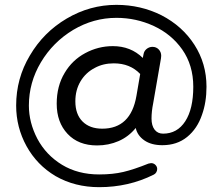

<svg xmlns="http://www.w3.org/2000/svg" viewBox="-20 -693 917 795"><path d="M210 36.1Q132.8 -9.8 89.8 -87.9Q46.9 -166 46.9 -255.9Q46.9 -368.2 103.5 -462.9Q160.2 -559.6 256.3 -616.2Q352.5 -672.9 461.9 -672.9Q562.5 -672.9 648.4 -629.9Q735.4 -585 785.2 -507.3Q835 -429.7 835 -334Q835 -269.5 816.4 -217.8Q796.9 -160.2 754.9 -126Q712.9 -91.8 652.3 -91.8Q606.4 -91.8 577.6 -111.8Q548.8 -131.8 542 -163.1Q512.7 -127 471.2 -108.9Q429.7 -90.8 381.8 -90.8Q304.7 -90.8 259.8 -138.7Q214.8 -186.5 214.8 -263.7Q214.8 -336.9 248 -391.6Q279.3 -444.3 333 -473.1Q386.7 -502 447.3 -502Q521.5 -502 571.3 -453.1L574.2 -467.8Q576.2 -481.4 586.9 -490.2Q597.7 -499 611.3 -499Q627 -499 637.2 -488.3Q647.5 -477.5 647.5 -461.9L646.5 -451.2L614.3 -265.6Q607.4 -231.4 607.4 -202.1Q607.4 -172.9 620.1 -156.2Q632.8 -139.6 655.3 -139.6Q713.9 -139.6 747.1 -190.9Q780.3 -242.2 780.3 -334Q780.3 -422.9 734.4 -488.3Q689.5 -551.8 616.7 -585.4Q543.9 -619.1 461.9 -619.1Q367.2 -619.1 283.2 -569.3Q199.2 -518.6 149.4 -435.1Q99.6 -351.6 99.6 -255.9Q99.6 -185.5 134.8 -118.2Q170.9 -50.8 236.8 -10.7Q302.7 29.3 390.6 29.3Q447.3 29.3 490.7 19Q534.2 8.8 594.7 -15.6Q602.5 -17.6 605.5 -17.6Q616.2 -17.6 623.5 -10.3Q630.9 -2.9 630.9 6.8Q630.9 13.7 627 20.5Q623 27.3 616.2 30.3Q512.7 82 390.6 82Q290 82 210 36.1ZM544.9 -295.9 560.5 -386.7Q518.6 -430.7 451.2 -430.7Q407.2 -430.7 373 -412.1Q335 -392.6 313.5 -356.4Q292 -320.3 292 -273.4Q292 -219.7 321.8 -189.9Q351.6 -160.2 403.3 -160.2Q521.5 -160.2 544.9 -295.9Z"/></svg>

Font: KTXP_ComRound
Style: Medium
Weight: 500
Version: Version 1.01;May 16, 2022;FontCreator 13.0.0.2683 64-bit